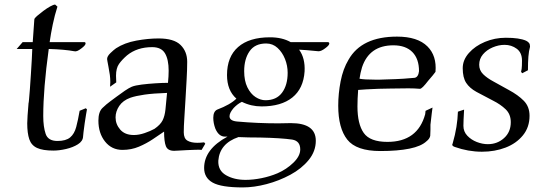

<svg xmlns="http://www.w3.org/2000/svg" viewBox="-20 -648 2374 839"><path d="M213 10Q167 10 142 -1.5Q117 -13 108 -39.5Q99 -66 99 -109Q99 -131 105 -201Q105 -193 106.5 -209.5Q108 -226 110.5 -257Q113 -288 115 -323.5Q117 -359 119 -389.5Q121 -420 121 -434H53L79 -464H123L130 -563Q130 -568 141.5 -578Q153 -588 169 -600Q185 -612 199.5 -620Q214 -628 221 -628L231 -619Q219 -582 210.5 -541Q202 -500 197 -464H348Q354 -464 354 -458Q354 -450 335 -436Q316 -421 305 -424Q284 -428 256 -430.5Q228 -433 193 -434Q169 -260 169 -141Q169 -94 179.5 -63Q190 -32 231 -32Q268 -32 286.5 -47.5Q305 -63 313 -93Q321 -123 328 -164L355 -175L360 -170Q359 -165 356 -147.5Q353 -130 350 -109Q347 -88 345 -71Q343 -54 343 -51Q342 -31 320.5 -17.5Q299 -4 269 3Q239 10 213 10Z M741 11Q713 11 705 -9Q697 -29 697 -73Q675 -58 647.5 -39.5Q620 -21 587 -7Q554 7 515 7Q468 7 439 -29.5Q410 -66 410 -121Q410 -159 427.5 -176Q445 -193 463 -206Q473 -213 490 -226Q507 -239 525.5 -251.5Q544 -264 556 -269Q571 -275 599.5 -278.5Q628 -282 659.5 -284Q691 -286 714 -286Q717 -315 717 -339Q717 -388 701 -415Q685 -442 645 -442Q579 -442 535 -406Q513 -387 500 -368.5Q487 -350 487 -317L488 -288L461 -269Q461 -274 461.5 -279.5Q462 -285 462 -289Q462 -305 460 -320.5Q458 -336 454 -356Q451 -373 449.5 -380Q448 -387 448 -390Q448 -402 462.5 -416Q477 -430 487 -437Q524 -461 575.5 -470.5Q627 -480 673 -480Q740 -480 769 -451.5Q798 -423 798 -378Q798 -344 795.5 -300.5Q793 -257 790.5 -213Q788 -169 785.5 -131.5Q783 -94 783 -70Q783 -43 799 -33.5Q815 -24 842 -24Q849 -24 856.5 -24.5Q864 -25 872 -26L877 -20L861 7Q853 6 835 6.5Q817 7 797 8Q777 9 761.5 10Q746 11 741 11ZM565 -58Q587 -58 612 -66.5Q637 -75 655 -85Q681 -103 690.5 -122Q700 -141 703 -169.5Q706 -198 710 -242Q650 -240 611.5 -234.5Q573 -229 550 -221Q517 -209 501 -185Q485 -161 485 -135Q485 -105 505.5 -81.5Q526 -58 565 -58Z M1041 171Q947 171 909.5 150Q872 129 872 86Q872 4 974 -51Q971 -51 968.5 -51Q966 -51 963 -51Q936 -51 921 -86Q912 -110 912 -133Q912 -161 929 -169Q958 -180 979 -192Q1000 -204 1013 -217Q972 -253 972 -320Q972 -400 1020.5 -442.5Q1069 -485 1160 -485Q1213 -485 1250 -464H1411Q1419 -464 1419 -458Q1419 -450 1401 -437Q1384 -424 1372 -424Q1367 -424 1345 -426.5Q1323 -429 1287 -431Q1314 -394 1311 -336Q1306 -261 1257.5 -222Q1209 -183 1123 -183Q1100 -183 1078.5 -188Q1057 -193 1037 -203Q1018 -194 1001 -176Q983 -155 983 -140Q983 -120 1016 -117Q1061 -113 1106 -111Q1151 -109 1196 -109Q1210 -109 1223.5 -109.5Q1237 -110 1251 -110Q1360 -110 1360 -33Q1360 13 1329 51Q1298 89 1249 115.5Q1200 142 1145 156.5Q1090 171 1041 171ZM1140 -210Q1188 -210 1212.5 -243Q1237 -276 1237 -330Q1237 -361 1225.5 -390Q1214 -419 1193 -438.5Q1172 -458 1143 -458Q1094 -458 1070.5 -424Q1047 -390 1047 -337Q1047 -295 1061 -266.5Q1075 -238 1096.5 -224Q1118 -210 1140 -210ZM1053 138Q1086 138 1123 130.5Q1160 123 1193 109Q1232 92 1262 63Q1292 34 1292 5Q1292 -32 1257 -38Q1209 -45 1117 -47Q1090 -47 1066.5 -47.5Q1043 -48 1022 -49Q940 -21 934 54Q932 97 967.5 117.5Q1003 138 1053 138Z M1642 12Q1537 12 1497.5 -38Q1458 -88 1458 -186Q1458 -239 1468.5 -293Q1479 -347 1503 -387Q1560 -488 1715 -488Q1805 -488 1848 -445Q1889 -404 1883 -334Q1879 -328 1871 -318.5Q1863 -309 1851 -295Q1838 -278 1828.5 -268.5Q1819 -259 1814 -260Q1803 -261 1790.5 -261.5Q1778 -262 1765 -262Q1742 -262 1723 -261.5Q1704 -261 1684 -261Q1663 -261 1634 -260Q1605 -259 1580 -257.5Q1555 -256 1545 -255Q1542 -215 1542 -183Q1542 -106 1569.5 -67Q1597 -28 1673 -28Q1805 -28 1838 -149Q1839 -154 1839 -158Q1839 -162 1840 -164L1870 -178Q1869 -169 1866.5 -151Q1864 -133 1861 -103Q1861 -93 1861 -81Q1861 -69 1860 -54Q1857 -41 1844 -31Q1821 -9 1769.5 1.5Q1718 12 1642 12ZM1617 -300Q1628 -300 1641.5 -300Q1655 -300 1670 -301Q1712 -302 1742.5 -304Q1773 -306 1792 -308Q1808 -311 1811 -337Q1811 -391 1782 -420.5Q1753 -450 1699 -450Q1594 -450 1562 -354Q1558 -340 1555.5 -329Q1553 -318 1551 -304Q1561 -302 1577.5 -301Q1594 -300 1617 -300Z M2086 15Q2026 15 1967 -6Q1952 -11 1958 -21Q1969 -59 1974.5 -93.5Q1980 -128 1981 -160L2008 -169Q2005 -118 2005 -98Q2005 -73 2022 -55Q2039 -37 2063.5 -27.5Q2088 -18 2112 -18Q2153 -18 2182.5 -44.5Q2212 -71 2212 -114Q2212 -149 2189.5 -170.5Q2167 -192 2135 -208Q2092 -230 2062 -246.5Q2032 -263 2017 -286Q2002 -309 2002 -350Q2002 -386 2029 -416.5Q2056 -447 2099 -465Q2142 -483 2190 -483H2191Q2250 -483 2279 -470Q2287 -466 2291.5 -460.5Q2296 -455 2296 -446V-443Q2291 -426 2289 -401Q2287 -376 2287 -341L2262 -328L2257 -334Q2258 -336 2259.5 -347Q2261 -358 2261 -383Q2261 -418 2238 -435Q2215 -452 2185 -452Q2159 -452 2133 -441Q2107 -430 2090.5 -410.5Q2074 -391 2074 -365Q2074 -341 2091 -324Q2108 -307 2137 -291.5Q2166 -276 2203 -255Q2244 -233 2269 -207.5Q2294 -182 2294 -142Q2294 -92 2265 -56.5Q2236 -21 2189 -3Q2142 15 2086 15Z"/></svg>

Font: Luxurious Roman
Style: Regular
Weight: 400
Designer: Robert E. Leuschke
Foundry: Robert E. Leuschke
Version: Version 1.010; ttfautohint (v1.8.3)